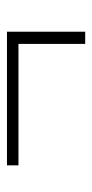

<svg xmlns="http://www.w3.org/2000/svg" viewBox="123 -492 264 551"><g transform="rotate(-90 255.5 -216.0)"><path d="M440.5 -314V-104H405.5V-314ZM440.5 -295.5H57V-328.5H440.5Z"/></g></svg>

Font: Anek Malayalam Medium ExtraLight
Style: Regular
Weight: 250
Version: Version 1.003